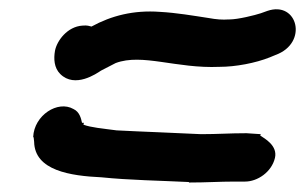

<svg xmlns="http://www.w3.org/2000/svg" viewBox="-20 -499 644 405"><path d="M50 -210 51 -209 52 -200C53 -139 129 -128 194 -125C252 -119 318 -118 379 -115L378 -114H379C416 -114 443 -116 475 -116H497C523 -116 553 -136 560 -166C566 -192 538 -207 529 -213L530 -216L500 -218H499C464 -218 440 -216 404 -216C346 -219 283 -221 226 -224C196 -228 172 -230 156 -236L157 -240H153C151 -249 148 -263 135 -269C102 -288 52 -256 50 -210ZM96 -392C93 -375 94 -356 107 -343C138 -312 184 -344 193 -350C201 -354 212 -360 224 -366C280 -387 352 -354 443 -358C477 -358 519 -366 549 -378L561 -383C631 -408 608 -498 544 -476L530 -471C518 -467 482 -458 464 -458H462C450 -457 436 -458 420 -461C387 -466 353 -472 317 -474C262 -478 215 -466 173 -443C168 -444 165 -446 154 -445C122 -443 100 -413 96 -392Z"/></svg>

Font: Stray Cat
Style: ExBlkObl
Weight: 1000
Version: Version 1.0